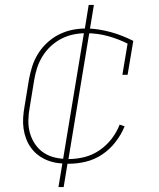

<svg xmlns="http://www.w3.org/2000/svg" viewBox="-20 -653 640 775"><path d="M257 8Q235 8 213 5Q191 2 171 -6Q151 -14 134.5 -26.5Q118 -39 105.5 -56Q93 -73 85.5 -93Q78 -113 75 -134.5Q72 -156 73.5 -178.5Q75 -201 79 -223L97 -333Q102 -360 110.5 -386.5Q119 -413 134.5 -437.5Q150 -462 172 -482Q194 -502 219.5 -514.5Q245 -527 272 -532.5Q299 -538 327 -538Q353 -538 378 -534Q403 -530 427 -523.5Q451 -517 473.5 -508Q496 -499 518 -488L495 -351H474L495 -477Q457 -496 415 -507.5Q373 -519 327 -519Q302 -519 277 -514Q252 -509 228.5 -497Q205 -485 185.5 -467Q166 -449 152 -426.5Q138 -404 130 -379.5Q122 -355 118 -330L100 -220Q95 -194 94.5 -167Q94 -140 101 -115.5Q108 -91 122.5 -70Q137 -49 158 -35.5Q179 -22 204.5 -16.5Q230 -11 257 -11Q289 -11 321 -19Q353 -27 381 -46Q409 -65 430 -92Q451 -119 463 -150L483 -143Q469 -109 446 -79.5Q423 -50 392.5 -29.5Q362 -9 327 -0.5Q292 8 257 8ZM216 102 319 -521H330L320 -522L338 -633H359L256 -9H245L255 -8L237 102Z"/></svg>

Font: Iosevka Slab Thin Extended
Style: Italic
Weight: 100
Width: 7
Italic angle: -9°
Monospace: yes
Designer: Belleve Invis
Foundry: Belleve Invis
Version: Version 11.1.0; ttfautohint (v1.8.3)